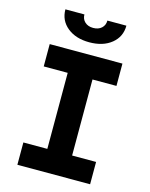

<svg xmlns="http://www.w3.org/2000/svg" viewBox="-137 -1036 874 1122"><g transform="rotate(15 300.0 -475.0)"><path d="M80 0V-135H225V-595H80V-730H520V-595H375V-135H520V0ZM300 -800Q218 -800 167 -841.5Q116 -883 116 -950H231Q231 -922 250 -904.5Q269 -887 300 -887Q332 -887 351 -904.5Q370 -922 370 -950H485Q485 -883 434 -841.5Q383 -800 300 -800Z"/></g></svg>

Font: JetBrains Mono NL ExtraBold
Style: Regular
Weight: 800
Designer: Philipp Nurullin, Konstantin Bulenkov
Foundry: JetBrains
Version: Version 2.304; ttfautohint (v1.8.4.7-5d5b)